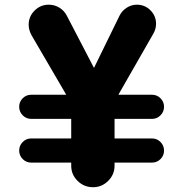

<svg xmlns="http://www.w3.org/2000/svg" viewBox="-20 -783 776 811"><path d="M111.8 -198.2H280.8V-280.8H111.8Q90.8 -280.8 75.9 -295.9Q61 -311 61 -332Q61 -353 75.9 -367.9Q90.8 -382.8 111.8 -382.8H259.8L112.8 -634.8Q101.1 -657.2 101.1 -678.2Q101.1 -713.4 126 -738.3Q150.9 -763.2 186 -763.2Q210.4 -763.2 231 -750.5Q251.5 -737.8 262.2 -716.8L377 -496.1L484.9 -716.8Q495.1 -737.3 514.9 -750.2Q534.7 -763.2 558.1 -763.2Q591.8 -763.2 615.5 -739.5Q639.2 -715.8 639.2 -682.1Q639.2 -661.1 627.9 -641.1L480 -382.8H622.1Q643.1 -382.8 658 -367.9Q672.9 -353 672.9 -332Q672.9 -311 658 -295.9Q643.1 -280.8 622.1 -280.8H463.9V-198.2H622.1Q643.1 -198.2 658 -183.1Q672.9 -168 672.9 -147Q672.9 -126 658 -111.1Q643.1 -96.2 622.1 -96.2H463.9V-83Q463.9 -45.9 437 -19Q410.2 7.8 373 7.8Q335 7.8 307.9 -18.8Q280.8 -45.4 280.8 -83V-96.2H111.8Q90.8 -96.2 75.9 -111.1Q61 -126 61 -147Q61 -168 75.9 -183.1Q90.8 -198.2 111.8 -198.2Z"/></svg>

Font: Jellee Roman
Style: Bold
Weight: 700
Designer: Alfredo Marco Pradil
Foundry: Alfredo Marco Pradil and JAM Design
Version: Version 1.000